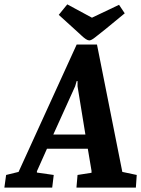

<svg xmlns="http://www.w3.org/2000/svg" viewBox="-77 -859 646 879"><path d="M-49 -58 8 -72 274 -655H367L483 -72L549 -58L545 0H273L278 -58L342 -68V-77L325 -178H138L92 -75V-69L169 -58L162 0H-57ZM314 -243 278 -464V-488H274L267 -464L167 -243ZM332 -674Q325 -674 316 -680Q307 -686 298 -694.5Q289 -703 279 -712L192 -791L231 -839L344 -778L468 -837L494 -798L404 -724Q376 -702 358.5 -688Q341 -674 332 -674Z"/></svg>

Font: Faustina VF Beta
Style: Italic
Weight: 400
Italic angle: -8°
Designer: Alfonso Garcia
Foundry: Omnibus-Type
Version: Version 1.006